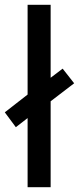

<svg xmlns="http://www.w3.org/2000/svg" viewBox="-41 -780 329 800"><path d="M74 0V-288L25 -250L-21 -312L74 -386V-760H170V-456L220 -494L268 -433L170 -358V0Z"/></svg>

Font: Noto Sans Ethiopic ExtraCondensed Medium
Style: Regular
Weight: 500
Width: 2
Designer: Monotype Design Team
Foundry: Monotype Imaging Inc.
Version: Version 2.102; ttfautohint (v1.8.4.7-5d5b)